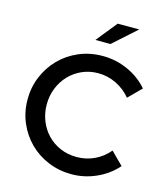

<svg xmlns="http://www.w3.org/2000/svg" viewBox="-132 -1020 987 1133"><g transform="rotate(15 361.0 -453.5)"><path d="M47 0ZM414 -95Q471 -95 521.5 -118.5Q572 -142 610 -187Q629 -168 647 -149.5Q665 -131 685 -112Q633 -53 560.5 -21Q488 11 411 11Q335 11 268.5 -16.5Q202 -44 153 -92.5Q104 -141 75.5 -207Q47 -273 47 -350Q47 -424 74.5 -489.5Q102 -555 150.5 -604.5Q199 -654 265.5 -682.5Q332 -711 411 -711Q492 -711 565 -678Q638 -645 688 -587L611 -510Q574 -555 521.5 -580.5Q469 -606 411 -606Q358 -606 313 -586Q268 -566 235 -531.5Q202 -497 183 -450.5Q164 -404 164 -350Q164 -297 182.5 -250.5Q201 -204 234 -169.5Q267 -135 313 -115Q359 -95 414 -95ZM445 -918H577L435 -791H343Z"/></g></svg>

Font: Rosa Sans Medium
Style: Regular
Weight: 500
Designer: Pentagram / MCKL
Foundry: Pentagram / MCKL
Version: Version 1.005;September 16, 2019;FontCreator 11.5.0.2425 64-